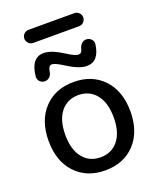

<svg xmlns="http://www.w3.org/2000/svg" viewBox="-164 -996 902 1103"><g transform="rotate(-20 287.0 -445.0)"><path d="M427 -820H147Q130 -820 118.5 -832Q107 -844 107 -860Q107 -876 118.5 -888Q130 -900 147 -900H427Q444 -900 455.5 -888Q467 -876 467 -860Q467 -844 455.5 -832Q444 -820 427 -820ZM135 -590Q117 -590 105 -602.5Q93 -615 94 -633Q105 -745 182 -745Q229 -745 299 -700Q348 -668 369 -668Q389 -668 394 -693Q398 -711 410 -723Q422 -735 439 -735Q457 -735 469.5 -722Q482 -709 480 -692Q467 -590 392 -590Q346 -590 275 -635Q224 -668 205 -668Q184 -668 179 -632Q177 -614 164.5 -602Q152 -590 135 -590ZM395 -400Q355 -450 287 -450Q219 -450 179 -400Q139 -350 139 -260Q139 -170 179 -120Q219 -70 287 -70Q355 -70 395 -120Q435 -170 435 -260Q435 -350 395 -400ZM468.5 -63Q400 10 287 10Q174 10 105.5 -63Q37 -136 37 -260Q37 -384 105.5 -457Q174 -530 287 -530Q400 -530 468.5 -457Q537 -384 537 -260Q537 -136 468.5 -63Z"/></g></svg>

Font: Rounded Mplus 1c Medium
Style: Regular
Weight: 500
Version: Version 1.059.20150529